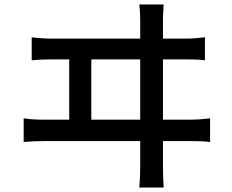

<svg xmlns="http://www.w3.org/2000/svg" viewBox="-20 -798 1040 860"><path d="M122 -631V-528C154 -531 186 -532 215 -532H290V-262H179C150 -262 117 -263 86 -268V-162C119 -165 150 -166 179 -166H608V-51C608 -41 608 -10 604 42H713C710 -10 710 -43 710 -53V-166H834C855 -166 894 -166 921 -162V-268C896 -265 866 -262 834 -262H710V-532H810C831 -532 870 -532 898 -528V-631C871 -628 843 -625 810 -625H710V-704C710 -717 710 -741 713 -778H604C608 -739 608 -718 608 -704V-625H215C186 -625 152 -627 122 -631ZM608 -262H389V-532H608Z"/></svg>

Font: Noto Sans JP Medium
Style: Regular
Weight: 500
Designer: Ryoko NISHIZUKA 西塚涼子 (kana, bopomofo & ideographs); Paul D. Hunt (Latin, Greek & Cyrillic); Sandoll Communications 산돌커뮤니
Foundry: Adobe
Version: Version 2.004;hotconv 1.0.118;makeotfexe 2.5.65603